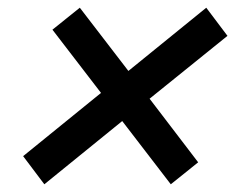

<svg xmlns="http://www.w3.org/2000/svg" viewBox="-20 -569 644 498"><path d="M95 -91 40 -164 242 -328 116 -492 187 -549 313 -385 515 -549 570 -476 368 -313 494 -148 423 -91 297 -255Z"/></svg>

Font: Work Sans Medium
Style: Italic
Weight: 500
Italic angle: -13°
Designer: Wei Huang
Foundry: Wei Huang
Version: Version 2.012; ttfautohint (v1.8.3)